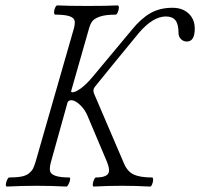

<svg xmlns="http://www.w3.org/2000/svg" viewBox="-20 -688 741 711"><path d="M4.9 2.9Q1 1.5 1.7 -5.9Q2.4 -13.2 6.3 -22Q10.3 -30.8 14.2 -30.8Q41.5 -30.8 59.3 -34.2Q77.1 -37.6 87.4 -46.1Q97.7 -54.7 102.3 -63.7Q106.9 -72.8 111.8 -88.9L252 -577.1Q257.8 -595.7 256.8 -608.4Q255.9 -621.1 238.8 -627.4Q221.7 -633.8 184.1 -633.8Q180.2 -635.3 180.2 -642.8Q180.2 -650.4 184.1 -659.2Q188 -668 191.9 -668Q231.9 -666 305.2 -666Q377.9 -666 416 -668Q420.4 -666.5 420.2 -658.9Q419.9 -651.4 416 -642.6Q412.1 -633.8 408.2 -633.8Q371.1 -633.8 350.3 -626.7Q329.6 -619.6 321.5 -608.9Q313.5 -598.1 308.1 -577.1L244.1 -353Q241.7 -346.2 248 -346.2Q259.3 -346.2 279.5 -360.8Q299.8 -375.5 324.2 -404.8L467.8 -577.1Q502.4 -619.6 537.1 -639.4Q571.8 -659.2 619.1 -659.2Q655.8 -659.2 678.5 -637.9Q701.2 -616.7 701.2 -582Q701.2 -534.2 671.9 -534.2Q659.2 -534.2 650.1 -543.2Q641.1 -552.2 641.1 -565.9Q641.1 -598.1 629.9 -612.5Q618.7 -627 594.2 -627Q546.4 -627 494.1 -565.9Q376 -422.4 331.1 -366.2Q322.8 -356 328.1 -341.8L439 -83Q452.1 -52.2 475.6 -41.5Q499 -30.8 543.9 -30.8Q547.4 -29.3 547.1 -22Q546.9 -14.6 543.5 -5.9Q540 2.9 536.1 2.9Q483.4 0 431.2 0Q378.9 0 326.2 2.9Q322.8 1.5 323.5 -5.9Q324.2 -13.2 327.9 -22Q331.5 -30.8 335 -30.8Q383.8 -30.8 383.8 -56.2Q383.8 -69.8 376 -88.9L303.2 -261.2Q293.5 -283.7 275.6 -300.3Q257.8 -316.9 244.1 -316.9Q233.4 -316.9 230 -308.1L168.9 -88.9Q163.6 -70.3 164.8 -57.4Q166 -44.4 183.6 -37.6Q201.2 -30.8 237.8 -30.8Q240.7 -29.3 239.5 -22Q238.3 -14.6 233.9 -5.9Q229.5 2.9 226.1 2.9Q170.4 0 116.2 0Q62 0 4.9 2.9Z"/></svg>

Font: Junicode SmCond Light
Style: Italic
Weight: 300
Width: 4
Italic angle: -11°
Designer: Peter S. Baker
Version: Version 2.206